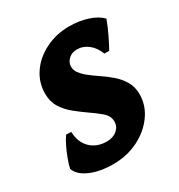

<svg xmlns="http://www.w3.org/2000/svg" viewBox="-124 -560 615 658"><g transform="rotate(-30 183.5 -230.5)"><path d="M67.4 -156Q68.7 -114.5 93.3 -90.4Q117.8 -66.4 157.1 -66.4Q182 -66.4 197.8 -79.8Q213.5 -93.2 213.5 -112.9Q213.5 -134.8 194.6 -151.4Q175.6 -167.9 149.6 -185.4Q127.6 -200.8 105.9 -218.4Q84.2 -235.9 69.7 -259.2Q55.2 -282.5 55.2 -313.6Q55.2 -358.4 80.1 -394.4Q104.9 -430.4 147.7 -451.7Q190.5 -473 241.8 -473Q280.3 -473 313.7 -462.3Q347 -451.6 366 -432.1Q355.5 -404.2 342.5 -377.1Q329.5 -350.1 318.9 -331.6H300Q289.4 -359.6 269.3 -375.4Q249.3 -391.2 225.1 -391.2Q205.6 -391.2 192 -379.1Q178.5 -367 178.5 -348.9Q178.5 -335.6 187 -324Q195.5 -312.4 208.5 -301.5Q225.5 -287.6 247.2 -273.2Q268.9 -258.8 288.9 -241.6Q308.9 -224.3 321.9 -202.3Q334.9 -180.2 334.9 -151Q334.9 -106.7 308 -69.5Q281.2 -32.3 236.5 -10.1Q191.8 12 137.1 12Q84.8 12 47.2 -4.6Q9.6 -21.2 0.7 -48.1Q4.2 -64.9 12.1 -85.6Q19.9 -106.4 29.4 -125.8Q38.9 -145.2 47.5 -156.9Z"/></g></svg>

Font: Alegreya
Style: Italic
Weight: 400
Italic angle: -7°
Designer: Juan Pablo del Peral
Foundry: Huerta Tipografica
Version: Version 2.009